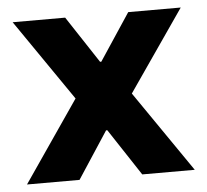

<svg xmlns="http://www.w3.org/2000/svg" viewBox="-43 -549 641 594"><g transform="rotate(-5 278.0 -252.0)"><path d="M190.4 -252 17.1 -503.9H180.2L277.8 -355.5L270 -358.4H285.6L277.8 -355.5L376 -503.9H539.1L365.2 -252L538.6 0H375.5L277.8 -148.4L285.6 -145.5H270L277.8 -148.4L180.7 0H17.6Z"/></g></svg>

Font: Wanted Sans Variable
Style: Regular
Weight: 400
Designer: Original Design by Kil Hyung-jin and Kang Hanbin, Wanted Lab, Inc; Hangeul from Source Han Sans by Jang Soo-young and Ka
Foundry: Wanted Lab, Inc.
Version: Version 1.003;Glyphs 3.2 (3227)